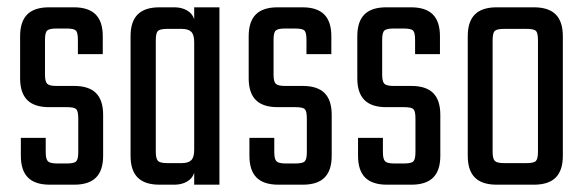

<svg xmlns="http://www.w3.org/2000/svg" viewBox="-20 -505 1599 525"><path d="M194 -89V-181Q194 -201 188.5 -206.5Q183 -212 163 -212H114Q74 -212 54.5 -231.5Q35 -251 35 -291V-406Q35 -446 54.5 -465.5Q74 -485 114 -485H182Q222 -485 241.5 -465.5Q261 -446 261 -406V-357H193V-396Q193 -416 187.5 -421.5Q182 -427 162 -427H134Q115 -427 109 -421.5Q103 -416 103 -396V-301Q103 -282 109 -276Q115 -270 134 -270H183Q223 -270 242.5 -250.5Q262 -231 262 -191V-79Q262 -39 242.5 -19.5Q223 0 183 0H116Q76 0 56.5 -19.5Q37 -39 37 -79V-128H105V-89Q105 -70 111 -64Q117 -58 136 -58H163Q183 -58 188.5 -64Q194 -70 194 -89Z M406 -224H337V-406Q337 -446 356.5 -465.5Q376 -485 416 -485H456Q482 -485 498.5 -471.5Q515 -458 515 -424V-362H511V-390Q511 -410 503 -418Q495 -426 477 -426H437Q418 -426 412 -420.5Q406 -415 406 -395ZM580 0H511V-422V-430V-485H580ZM337 -261H406V-90Q406 -71 412 -65Q418 -59 437 -59H477Q495 -59 503 -67Q511 -75 511 -95V-121H515V-61Q515 -27 498.5 -13.5Q482 0 456 0H416Q376 0 356.5 -19.5Q337 -39 337 -79Z M819 -89V-181Q819 -201 813.5 -206.5Q808 -212 788 -212H739Q699 -212 679.5 -231.5Q660 -251 660 -291V-406Q660 -446 679.5 -465.5Q699 -485 739 -485H807Q847 -485 866.5 -465.5Q886 -446 886 -406V-357H818V-396Q818 -416 812.5 -421.5Q807 -427 787 -427H759Q740 -427 734 -421.5Q728 -416 728 -396V-301Q728 -282 734 -276Q740 -270 759 -270H808Q848 -270 867.5 -250.5Q887 -231 887 -191V-79Q887 -39 867.5 -19.5Q848 0 808 0H741Q701 0 681.5 -19.5Q662 -39 662 -79V-128H730V-89Q730 -70 736 -64Q742 -58 761 -58H788Q808 -58 813.5 -64Q819 -70 819 -89Z M1116 -89V-181Q1116 -201 1110.5 -206.5Q1105 -212 1085 -212H1036Q996 -212 976.5 -231.5Q957 -251 957 -291V-406Q957 -446 976.5 -465.5Q996 -485 1036 -485H1104Q1144 -485 1163.5 -465.5Q1183 -446 1183 -406V-357H1115V-396Q1115 -416 1109.5 -421.5Q1104 -427 1084 -427H1056Q1037 -427 1031 -421.5Q1025 -416 1025 -396V-301Q1025 -282 1031 -276Q1037 -270 1056 -270H1105Q1145 -270 1164.5 -250.5Q1184 -231 1184 -191V-79Q1184 -39 1164.5 -19.5Q1145 0 1105 0H1038Q998 0 978.5 -19.5Q959 -39 959 -79V-128H1027V-89Q1027 -70 1033 -64Q1039 -58 1058 -58H1085Q1105 -58 1110.5 -64Q1116 -70 1116 -89Z M1451 -141V-395Q1451 -415 1445.5 -420.5Q1440 -426 1420 -426H1386V-485H1440Q1480 -485 1499.5 -465.5Q1519 -446 1519 -406V-141ZM1451 -90V-191H1519V-79Q1519 -39 1499.5 -19.5Q1480 0 1440 0H1379V-59H1420Q1440 -59 1445.5 -65Q1451 -71 1451 -90ZM1327 -395V-140H1259V-406Q1259 -446 1278.5 -465.5Q1298 -485 1338 -485H1392V-426H1358Q1339 -426 1333 -420.5Q1327 -415 1327 -395ZM1327 -199V-90Q1327 -71 1333 -65Q1339 -59 1358 -59H1389V0H1338Q1298 0 1278.5 -19.5Q1259 -39 1259 -79V-199Z"/></svg>

Font: Teko Variable Light
Style: Regular
Weight: 300
Designer: Manushi Parikh, Jonny Pinhorn
Foundry: Indian Type Foundry
Version: Version 3.000